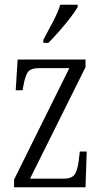

<svg xmlns="http://www.w3.org/2000/svg" viewBox="-20 -786 433 806"><path d="M39 0V-32L271 -500H145Q108 -500 96.5 -482.5Q85 -465 78 -425L75 -407H46L54 -536H339V-504L106 -36H247Q282 -36 294 -54.5Q306 -73 311 -115L315 -150H344L339 0ZM162 -619Q184 -660 203 -696Q222 -732 233 -766H306V-756Q296 -739 275.5 -712Q255 -685 230 -656.5Q205 -628 183 -606H162Z"/></svg>

Font: Noto Serif Ethiopic ExtraCondensed Light
Style: Regular
Weight: 300
Width: 2
Designer: Monotype Design Team
Foundry: Monotype Imaging Inc.
Version: Version 2.102; ttfautohint (v1.8.4.7-5d5b)